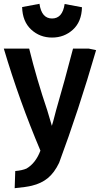

<svg xmlns="http://www.w3.org/2000/svg" viewBox="-21 -791 546 1007"><path d="M95 -754 186 -771Q197 -694 252 -694Q307 -694 318 -770L409 -753Q407 -677 361.5 -635.5Q316 -594 252 -594Q188 -594 142.5 -636Q97 -678 95 -754ZM483 -528Q391 -211 289 63Q264 115 230 143Q196 171 146 183Q118 190 56 196L59 106Q95 103 118 93Q166 65 191 -1Q80 -263 -1 -536H132Q172 -374 227 -212Q249 -135 251 -131Q254 -138 273 -212Q319 -370 362 -536H445Z"/></svg>

Font: Repo
Style: DemiBold
Weight: 600
Designer: Stefan Peev
Foundry: Context Ltd
Version: Version 001.000